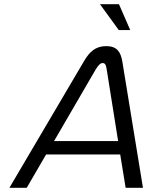

<svg xmlns="http://www.w3.org/2000/svg" viewBox="-20 -900 730 920"><path d="M382 -606 25 0H108L201 -160H556L582 0H665L566 -606C558 -651 541 -679 489 -679C437 -679 408 -651 382 -606ZM239 -224 439 -568C454 -592 463 -598 472 -598C482 -598 488 -591 491 -569L546 -224ZM459 -880 549 -756H604L550 -880Z"/></svg>

Font: LT Wave Text Light Italic
Style: Regular
Weight: 300
Designer: Daniel Lyons
Version: Version 2.5 (Glyphs App)